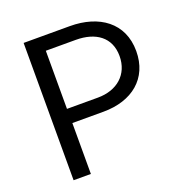

<svg xmlns="http://www.w3.org/2000/svg" viewBox="-130 -837 902 950"><g transform="rotate(-20 321.0 -361.5)"><path d="M97 0H188V-268H352C503 -268 607 -351 607 -495C607 -644 494 -723 340 -723H97ZM187 -343V-649H345C449 -649 521 -599 521 -500C521 -403 451 -343 350 -343Z"/></g></svg>

Font: United Sans
Style: Regular
Weight: 400
Designer: Pablo Impallari, Rodrigo Fuenzalida (Modified by Dan O. Williams)
Version: Version 1.000;PS 001.000;hotconv 1.0.88;makeotf.lib2.5.64775